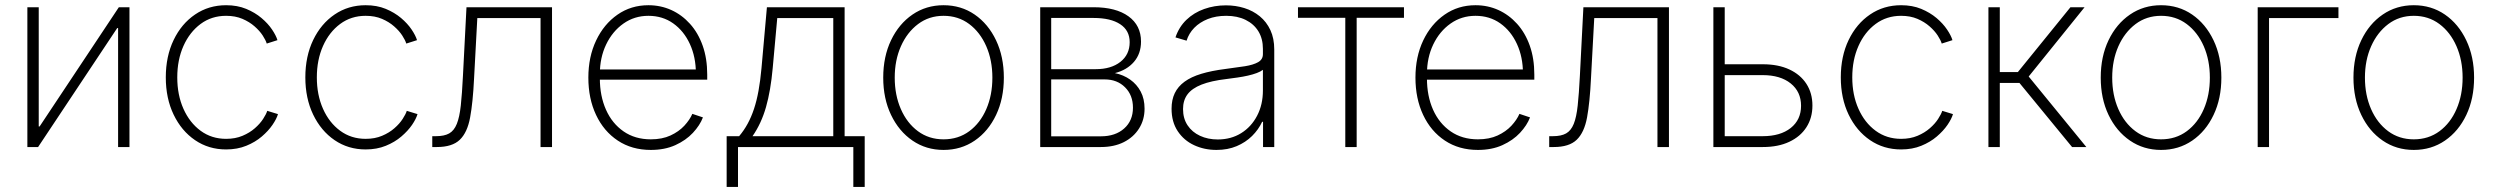

<svg xmlns="http://www.w3.org/2000/svg" viewBox="-20 -569 9649 743"><path d="M481 0H437V-460.4H433.6L127.4 0H85.9V-541H129.9V-79.6H133.3L439.9 -541H481Z M855 9.3Q787.6 9.3 734.9 -26.6Q682.1 -62.5 651.9 -125.5Q621.6 -188.5 621.6 -269.5Q621.6 -351.1 651.9 -414.1Q682.1 -477.1 734.9 -512.9Q787.6 -548.8 855 -548.8Q898.4 -548.8 932.6 -534.7Q966.8 -520.5 991.9 -499.3Q1017.1 -478 1032.7 -454.8Q1048.3 -431.6 1053.7 -413.6L1012.2 -400.4Q1008.3 -413.6 996.6 -431.6Q984.9 -449.7 965.1 -467Q945.3 -484.4 918 -496.1Q890.6 -507.8 855 -507.8Q798.8 -507.8 756.3 -476.3Q713.9 -444.8 689.9 -391.1Q666 -337.4 666 -269.5Q666 -201.7 689.9 -147.9Q713.9 -94.2 756.3 -63Q798.8 -31.7 855 -31.7Q890.6 -31.7 918.5 -43.5Q946.3 -55.2 966.3 -72.8Q986.3 -90.3 998.3 -108.9Q1010.3 -127.4 1014.2 -140.1L1055.7 -127.4Q1050.3 -108.9 1034.4 -85.7Q1018.6 -62.5 993.2 -40.8Q967.8 -19 933.1 -4.9Q898.4 9.3 855 9.3Z M1395 9.3Q1327.6 9.3 1274.9 -26.6Q1222.2 -62.5 1191.9 -125.5Q1161.6 -188.5 1161.6 -269.5Q1161.6 -351.1 1191.9 -414.1Q1222.2 -477.1 1274.9 -512.9Q1327.6 -548.8 1395 -548.8Q1438.5 -548.8 1472.7 -534.7Q1506.8 -520.5 1532 -499.3Q1557.1 -478 1572.8 -454.8Q1588.4 -431.6 1593.8 -413.6L1552.2 -400.4Q1548.3 -413.6 1536.6 -431.6Q1524.9 -449.7 1505.1 -467Q1485.4 -484.4 1458 -496.1Q1430.7 -507.8 1395 -507.8Q1338.9 -507.8 1296.4 -476.3Q1253.9 -444.8 1230 -391.1Q1206.1 -337.4 1206.1 -269.5Q1206.1 -201.7 1230 -147.9Q1253.9 -94.2 1296.4 -63Q1338.9 -31.7 1395 -31.7Q1430.7 -31.7 1458.5 -43.5Q1486.3 -55.2 1506.3 -72.8Q1526.4 -90.3 1538.3 -108.9Q1550.3 -127.4 1554.2 -140.1L1595.7 -127.4Q1590.3 -108.9 1574.5 -85.7Q1558.6 -62.5 1533.2 -40.8Q1507.8 -19 1473.1 -4.9Q1438.5 9.3 1395 9.3Z M1652.8 0V-42H1667Q1699.2 -42 1718.3 -52.7Q1737.3 -63.5 1747.8 -89.6Q1758.3 -115.7 1763.2 -160.9Q1768.1 -206.1 1771.5 -275.4L1785.2 -541H2116.2V0H2071.8V-499H1827.1L1814.5 -264.6Q1810.1 -173.3 1799.3 -114.7Q1788.6 -56.2 1759.3 -28.1Q1730 0 1670.4 0Z M2498.5 11.2Q2425.3 11.2 2370.8 -24.9Q2316.4 -61 2286.6 -124.3Q2256.8 -187.5 2256.8 -268.6Q2256.8 -349.1 2286.9 -412.4Q2316.9 -475.6 2369.4 -512.2Q2421.9 -548.8 2489.3 -548.8Q2536.6 -548.8 2577.6 -530.3Q2618.7 -511.7 2650.1 -476.8Q2681.6 -441.9 2699.2 -392.3Q2716.8 -342.8 2716.8 -280.3V-260.7H2283.7V-300.3H2692.9L2672.9 -285.2Q2672.9 -348.1 2649.7 -398.7Q2626.5 -449.2 2585.2 -478.5Q2543.9 -507.8 2489.3 -507.8Q2435.1 -507.8 2392.6 -477.8Q2350.1 -447.8 2325.7 -397Q2301.3 -346.2 2301.3 -282.7V-265.6Q2301.3 -197.8 2325 -144.5Q2348.6 -91.3 2393.1 -60.5Q2437.5 -29.8 2498.5 -29.8Q2542.5 -29.8 2574.7 -44.7Q2606.9 -59.6 2628.2 -82.5Q2649.4 -105.5 2659.2 -128.4L2700.2 -114.7Q2688.5 -84 2661.4 -54.9Q2634.3 -25.9 2593.3 -7.3Q2552.2 11.2 2498.5 11.2Z M2792 154.3V-42H2840.3Q2858.9 -64 2873 -89.8Q2887.2 -115.7 2897.7 -147.2Q2908.2 -178.7 2915.3 -217.8Q2922.4 -256.8 2926.8 -305.2L2947.8 -541H3248.5V-42H3326.2V154.3H3282.2V0H2835.9V154.3ZM2892.1 -42H3204.6V-499H2987.8L2970.2 -305.2Q2962.4 -218.3 2944.3 -154.8Q2926.3 -91.3 2892.1 -42Z M3631.3 11.2Q3564 11.2 3511.2 -24.9Q3458.5 -61 3428.2 -124.3Q3397.9 -187.5 3397.9 -268.6Q3397.9 -350.1 3428.2 -413.3Q3458.5 -476.6 3511.2 -512.7Q3564 -548.8 3631.3 -548.8Q3699.2 -548.8 3751.7 -512.7Q3804.2 -476.6 3834.5 -413.1Q3864.7 -349.6 3864.7 -268.6Q3864.7 -187.5 3834.7 -124.3Q3804.7 -61 3752 -24.9Q3699.2 11.2 3631.3 11.2ZM3631.3 -29.8Q3688.5 -29.8 3731 -61.3Q3773.4 -92.8 3796.9 -147Q3820.3 -201.2 3820.3 -268.6Q3820.3 -335.9 3796.6 -390.1Q3772.9 -444.3 3730.5 -476.1Q3688 -507.8 3631.3 -507.8Q3575.2 -507.8 3532.7 -475.8Q3490.2 -443.8 3466.3 -389.9Q3442.4 -335.9 3442.4 -268.6Q3442.4 -201.2 3466.1 -147Q3489.7 -92.8 3532.2 -61.3Q3574.7 -29.8 3631.3 -29.8Z M4005.4 0V-541H4211.9Q4298.3 -541 4346.9 -505.9Q4395.5 -470.7 4395.5 -408.2Q4395.5 -361.3 4368.2 -329.6Q4340.8 -297.9 4294.4 -286.1Q4327.6 -279.3 4353.5 -261Q4379.4 -242.7 4394.3 -214.6Q4409.2 -186.5 4409.2 -148.4Q4409.2 -105.5 4387.9 -71.8Q4366.7 -38.1 4328.9 -19Q4291 0 4240.2 0ZM4047.9 -41.5H4240.2Q4296.4 -41.5 4330.3 -71.8Q4364.3 -102.1 4364.3 -152.3Q4364.3 -200.7 4333.7 -231.2Q4303.2 -261.7 4254.9 -261.7H4047.9ZM4047.9 -301.3H4219.7Q4279.8 -301.3 4315.7 -329.6Q4351.6 -357.9 4351.6 -405.8Q4351.6 -451.2 4314.9 -475.3Q4278.3 -499.5 4211.9 -499.5H4047.9Z M4687.5 11.2Q4640.6 11.2 4601.1 -7.1Q4561.5 -25.4 4537.6 -61.3Q4513.7 -97.2 4513.7 -148.4Q4513.7 -182.6 4526.1 -208.5Q4538.6 -234.4 4564 -252.9Q4589.4 -271.5 4628.9 -283.4Q4668.5 -295.4 4722.7 -302.2Q4765.1 -307.6 4797.6 -312.7Q4830.1 -317.9 4848.6 -328.4Q4867.2 -338.9 4867.2 -359.4V-379.9Q4867.2 -418.9 4849.9 -447.5Q4832.5 -476.1 4800.5 -491.9Q4768.6 -507.8 4725.1 -507.8Q4685.5 -507.8 4654.1 -495.4Q4622.6 -482.9 4601.6 -461.4Q4580.6 -439.9 4571.8 -411.6L4528.8 -424.3Q4542.5 -464.8 4571.3 -492.4Q4600.1 -520 4639.9 -534.2Q4679.7 -548.3 4724.1 -548.3Q4761.7 -548.3 4795.4 -537.8Q4829.1 -527.3 4855.2 -505.9Q4881.3 -484.4 4896.2 -452.4Q4911.1 -420.4 4911.1 -377.4V0H4867.7V-97.7H4864.3Q4850.1 -67.4 4825.2 -42.7Q4800.3 -18.1 4765.6 -3.4Q4731 11.2 4687.5 11.2ZM4692.4 -29.3Q4743.7 -29.3 4783 -53.7Q4822.3 -78.1 4844.7 -121.1Q4867.2 -164.1 4867.2 -219.2V-298.8Q4858.4 -292 4843.5 -286.4Q4828.6 -280.8 4809.3 -276.4Q4790 -272 4768.8 -269Q4747.6 -266.1 4726.1 -263.2Q4667 -256.3 4629.9 -241.7Q4592.8 -227.1 4575.4 -203.9Q4558.1 -180.7 4558.1 -147Q4558.1 -110.4 4575.7 -84Q4593.3 -57.6 4623.8 -43.5Q4654.3 -29.3 4692.4 -29.3Z M5186 0V-500H5002.9V-541H5413.1V-500H5230V0Z M5699.2 11.2Q5626 11.2 5571.5 -24.9Q5517.1 -61 5487.3 -124.3Q5457.5 -187.5 5457.5 -268.6Q5457.5 -349.1 5487.5 -412.4Q5517.6 -475.6 5570.1 -512.2Q5622.6 -548.8 5689.9 -548.8Q5737.3 -548.8 5778.3 -530.3Q5819.3 -511.7 5850.8 -476.8Q5882.3 -441.9 5899.9 -392.3Q5917.5 -342.8 5917.5 -280.3V-260.7H5484.4V-300.3H5893.6L5873.5 -285.2Q5873.5 -348.1 5850.3 -398.7Q5827.1 -449.2 5785.9 -478.5Q5744.6 -507.8 5689.9 -507.8Q5635.7 -507.8 5593.3 -477.8Q5550.8 -447.8 5526.4 -397Q5502 -346.2 5502 -282.7V-265.6Q5502 -197.8 5525.6 -144.5Q5549.3 -91.3 5593.8 -60.5Q5638.2 -29.8 5699.2 -29.8Q5743.2 -29.8 5775.4 -44.7Q5807.6 -59.6 5828.9 -82.5Q5850.1 -105.5 5859.9 -128.4L5900.9 -114.7Q5889.2 -84 5862.1 -54.9Q5835 -25.9 5793.9 -7.3Q5752.9 11.2 5699.2 11.2Z M5975.1 0V-42H5989.3Q6021.5 -42 6040.5 -52.7Q6059.6 -63.5 6070.1 -89.6Q6080.6 -115.7 6085.4 -160.9Q6090.3 -206.1 6093.8 -275.4L6107.4 -541H6438.5V0H6394V-499H6149.4L6136.7 -264.6Q6132.3 -173.3 6121.6 -114.7Q6110.8 -56.2 6081.5 -28.1Q6052.2 0 5992.7 0Z M6643.6 -320.3H6801.8Q6861.3 -320.3 6904.3 -300.3Q6947.3 -280.3 6970.5 -244.4Q6993.7 -208.5 6993.7 -160.6Q6993.7 -112.8 6970.5 -76.7Q6947.3 -40.5 6904.3 -20.3Q6861.3 0 6801.8 0H6610.4V-541H6654.3V-42H6801.3Q6869.6 -42 6909.7 -73.7Q6949.7 -105.5 6949.7 -159.7Q6949.7 -213.9 6909.7 -246.1Q6869.6 -278.3 6801.3 -278.3H6643.6Z M7336.9 9.3Q7269.5 9.3 7216.8 -26.6Q7164.1 -62.5 7133.8 -125.5Q7103.5 -188.5 7103.5 -269.5Q7103.5 -351.1 7133.8 -414.1Q7164.1 -477.1 7216.8 -512.9Q7269.5 -548.8 7336.9 -548.8Q7380.4 -548.8 7414.6 -534.7Q7448.7 -520.5 7473.9 -499.3Q7499 -478 7514.6 -454.8Q7530.3 -431.6 7535.6 -413.6L7494.1 -400.4Q7490.2 -413.6 7478.5 -431.6Q7466.8 -449.7 7447 -467Q7427.2 -484.4 7399.9 -496.1Q7372.6 -507.8 7336.9 -507.8Q7280.8 -507.8 7238.3 -476.3Q7195.8 -444.8 7171.9 -391.1Q7147.9 -337.4 7147.9 -269.5Q7147.9 -201.7 7171.9 -147.9Q7195.8 -94.2 7238.3 -63Q7280.8 -31.7 7336.9 -31.7Q7372.6 -31.7 7400.4 -43.5Q7428.2 -55.2 7448.2 -72.8Q7468.3 -90.3 7480.2 -108.9Q7492.2 -127.4 7496.1 -140.1L7537.6 -127.4Q7532.2 -108.9 7516.4 -85.7Q7500.5 -62.5 7475.1 -40.8Q7449.7 -19 7415 -4.9Q7380.4 9.3 7336.9 9.3Z M7674.8 0V-541H7718.8V-290H7788.6L7992.2 -541H8046.9L7830.6 -272.9L8053.7 0H7998.5L7794.9 -248H7718.8V0Z M8342.8 11.2Q8275.4 11.2 8222.7 -24.9Q8169.9 -61 8139.6 -124.3Q8109.4 -187.5 8109.4 -268.6Q8109.4 -350.1 8139.6 -413.3Q8169.9 -476.6 8222.7 -512.7Q8275.4 -548.8 8342.8 -548.8Q8410.6 -548.8 8463.1 -512.7Q8515.6 -476.6 8545.9 -413.1Q8576.2 -349.6 8576.2 -268.6Q8576.2 -187.5 8546.1 -124.3Q8516.1 -61 8463.4 -24.9Q8410.6 11.2 8342.8 11.2ZM8342.8 -29.8Q8399.9 -29.8 8442.4 -61.3Q8484.9 -92.8 8508.3 -147Q8531.7 -201.2 8531.7 -268.6Q8531.7 -335.9 8508.1 -390.1Q8484.4 -444.3 8441.9 -476.1Q8399.4 -507.8 8342.8 -507.8Q8286.6 -507.8 8244.1 -475.8Q8201.7 -443.8 8177.7 -389.9Q8153.8 -335.9 8153.8 -268.6Q8153.8 -201.2 8177.5 -147Q8201.2 -92.8 8243.7 -61.3Q8286.1 -29.8 8342.8 -29.8Z M9029.3 -541V-499H8760.7V0H8716.8V-541Z M9320.8 11.2Q9253.4 11.2 9200.7 -24.9Q9147.9 -61 9117.7 -124.3Q9087.4 -187.5 9087.4 -268.6Q9087.4 -350.1 9117.7 -413.3Q9147.9 -476.6 9200.7 -512.7Q9253.4 -548.8 9320.8 -548.8Q9388.7 -548.8 9441.2 -512.7Q9493.7 -476.6 9523.9 -413.1Q9554.2 -349.6 9554.2 -268.6Q9554.2 -187.5 9524.2 -124.3Q9494.1 -61 9441.4 -24.9Q9388.7 11.2 9320.8 11.2ZM9320.8 -29.8Q9377.9 -29.8 9420.4 -61.3Q9462.9 -92.8 9486.3 -147Q9509.8 -201.2 9509.8 -268.6Q9509.8 -335.9 9486.1 -390.1Q9462.4 -444.3 9419.9 -476.1Q9377.4 -507.8 9320.8 -507.8Q9264.6 -507.8 9222.2 -475.8Q9179.7 -443.8 9155.8 -389.9Q9131.8 -335.9 9131.8 -268.6Q9131.8 -201.2 9155.5 -147Q9179.2 -92.8 9221.7 -61.3Q9264.2 -29.8 9320.8 -29.8Z"/></svg>

Font: Inter 17pt ExtraLight
Style: Regular
Weight: 250
Version: Version 4.001;git-66647c0bb